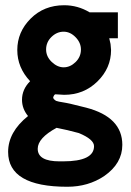

<svg xmlns="http://www.w3.org/2000/svg" viewBox="-20 -470 502 733"><path d="M339 88Q339 62 281 38L238 27L196 18Q124 57 124 98Q124 146 207 146H221Q339 146 339 88ZM289 -281Q289 -307 268.5 -328Q248 -349 223 -349Q197 -349 176.5 -329Q156 -309 156 -281Q156 -254 177.5 -233.5Q199 -213 223 -213Q248 -213 268.5 -233Q289 -253 289 -281ZM447 83Q447 154 378 202Q317 243 237 243Q11 243 11 110Q11 34 87 -27Q64 -55 64 -89Q64 -129 95 -160Q46 -212 46 -279Q46 -348 97 -399Q148 -450 225 -450Q277 -450 322 -423H430V-324H397L402 -302L404 -279Q404 -210 352 -159Q300 -108 225 -108L191 -110Q186 -108 183 -98Q183 -92 194 -85L205 -82Q223 -79 233.5 -77Q244 -75 248 -74L309 -59Q447 -23 447 83Z"/></svg>

Font: RailwayN12
Style: Semibold
Weight: 400
Version: 1999; 1.0, initial release  Kernus: V2.0